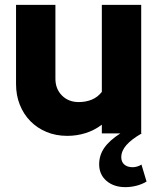

<svg xmlns="http://www.w3.org/2000/svg" viewBox="-20 -549 651 790"><path d="M561 -1Q562 -1 562 -0.5Q562 0 563 0Q521 24 500 48Q479 72 479 98Q479 117 491.5 128Q504 139 526 139Q535 139 545 136Q555 133 562 128Q567 145 572.5 163Q578 181 583 198Q565 209 542 215Q519 221 496 221Q448 221 418 195Q388 169 388 127Q388 90 409 59.5Q430 29 475 0H399V-36Q369 -13 332.5 -1.5Q296 10 257 10Q210 10 171.5 -6Q133 -22 105 -50.5Q77 -79 61.5 -118Q46 -157 46 -203V-529H208V-225Q208 -183 235 -156Q262 -129 304 -129Q333 -129 357.5 -139Q382 -149 399 -171V-529H561Z"/></svg>

Font: Rosa Sans Black
Style: Regular
Weight: 900
Designer: Pentagram / MCKL
Foundry: Pentagram / MCKL
Version: Version 1.005;September 16, 2019;FontCreator 11.5.0.2425 64-